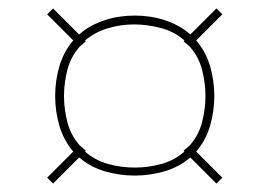

<svg xmlns="http://www.w3.org/2000/svg" viewBox="-20 -568 640 456"><path d="M494 -132 432 -194Q405 -171 370.5 -161Q336 -151 300 -151Q264 -151 229.5 -161Q195 -171 168 -194L106 -132L92 -146L154 -208Q131 -235 121 -269.5Q111 -304 111 -340Q111 -376 121 -410.5Q131 -445 154 -472L92 -534L106 -548L168 -486Q181 -498 197 -506.5Q213 -515 230 -520.5Q247 -526 264.5 -528.5Q282 -531 300 -531Q318 -531 335.5 -528.5Q353 -526 370 -520.5Q387 -515 403 -506.5Q419 -498 432 -486L494 -548L508 -534L446 -472Q469 -445 479 -410.5Q489 -376 489 -340Q489 -304 479 -269.5Q469 -235 446 -208L508 -146ZM300 -170Q332 -170 363 -178.5Q394 -187 418 -208L416 -210L431 -223Q452 -247 460 -278Q468 -309 468 -340Q468 -371 460 -402Q452 -433 431 -457L416 -470L418 -472Q394 -493 362 -501.5Q330 -510 298 -510Q267 -510 236.5 -501Q206 -492 182 -472L184 -470L169 -457Q148 -433 140 -402Q132 -371 132 -340Q132 -309 140 -278Q148 -247 169 -223L184 -210L182 -208Q206 -187 237 -178.5Q268 -170 300 -170Z"/></svg>

Font: Zed Sans Thin Extended
Style: Regular
Weight: 100
Width: 7
Designer: Belleve Invis
Foundry: Belleve Invis
Version: Version 1.0.0; ttfautohint (v1.8.4)